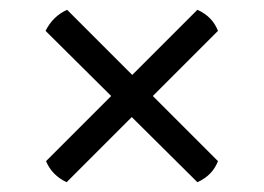

<svg xmlns="http://www.w3.org/2000/svg" viewBox="-20 -544 539 392"><path d="M292 -348 425 -215Q414 -186 383 -172L249 -305L116 -172Q86 -186 74 -215L207 -348L73 -481Q88 -511 117 -524L250 -391L383 -524Q414 -510 425 -481Z"/></svg>

Font: Arima Madurai
Style: Bold
Weight: 700
Designer: Joana Correia and Natanael Gama
Foundry: NDISCOVER
Version: Version 1.019